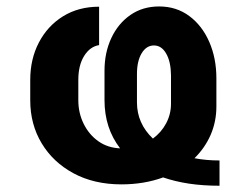

<svg xmlns="http://www.w3.org/2000/svg" viewBox="-20 -573 788 607"><path d="M674 -65.7V14.2Q621.4 14.2 577.1 7.5Q532.7 0.7 495.7 -12.1Q435.4 9.9 364 9.9Q277.7 9.9 212.7 -25Q147.7 -60 111.7 -120Q75.6 -180 75.6 -256V-320.3Q75.6 -386.4 103 -438.7Q130.3 -491.1 179.3 -521.5Q228.3 -551.8 293.3 -551.8V-430.4Q264.6 -425.8 246.1 -396.3Q227.6 -366.8 227.6 -320.3V-256Q227.6 -215.9 244.5 -181.6Q261.4 -147.4 291 -126.4Q320.7 -105.5 359.7 -104Q310.4 -168 310.4 -256.4V-349.8Q310.4 -406.6 331.9 -452.6Q353.3 -498.6 392.2 -525.6Q431.1 -552.6 483 -552.6Q537.6 -552.6 578.3 -522.4Q619 -492.2 641.5 -440.7Q664.1 -389.2 664.1 -325.3V-236.5Q664.1 -188.6 646 -146.8Q627.8 -105.1 594.8 -72.8Q632.1 -65.7 674 -65.7ZM463.4 -134.9Q490.1 -154.5 505.3 -183.2Q520.6 -212 520.6 -245V-335.2Q520.2 -377.5 505.5 -403.4Q490.8 -429.3 466.6 -429.3Q442.8 -429.3 427.9 -404.7Q413 -380 413 -339.1V-249.3Q413 -182.9 463.4 -134.9Z"/></svg>

Font: Inter Zeller
Style: Bold
Weight: 700
Designer: Rasmus Andersson; Joe Bland
Foundry: zeller
Version: Version 3.015;git-dec3a8cb1